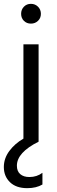

<svg xmlns="http://www.w3.org/2000/svg" viewBox="-45 -738 298 1000"><path d="M153 -703Q168 -688 168 -666Q168 -644 153 -629.5Q138 -615 116 -615Q94 -615 79.5 -629.5Q65 -644 65 -666Q65 -688 79.5 -703Q94 -718 116 -718Q138 -718 153 -703ZM176 223Q144 242 97 242Q39 242 7 211Q-25 180 -25 132Q-25 87 3.5 48.5Q32 10 77 -16V-507H156V0Q43 56 43 125Q43 154 60.5 169Q78 184 108 184Q147 184 176 162Z"/></svg>

Font: Hind Vadodara
Style: Regular
Weight: 400
Designer: Hitesh Malaviya
Foundry: Indian Type Foundry
Version: Version 1.001;PS 1.0;hotconv 1.0.86;makeotf.lib2.5.63406; tt